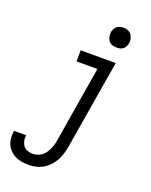

<svg xmlns="http://www.w3.org/2000/svg" viewBox="-222 -824 894 1137"><g transform="rotate(20 225.5 -255.0)"><path d="M104 223Q81 223 59 219.5Q37 216 18.5 207Q0 198 -15 183Q-30 168 -38.5 148.5Q-47 129 -48.5 107Q-50 85 -47 63H30Q27 81 30.5 98Q34 115 43.5 128Q53 141 69 147Q85 153 103 153Q117 153 132 148.5Q147 144 159.5 134.5Q172 125 181 112Q190 99 196.5 85Q203 71 207 56.5Q211 42 213 28L292 -450H161V-520H382L289 39Q285 62 278.5 85Q272 108 260.5 129Q249 150 232 168.5Q215 187 194 199.5Q173 212 149.5 217.5Q126 223 104 223ZM354 -608Q339 -608 325.5 -613Q312 -618 304 -629.5Q296 -641 293.5 -655.5Q291 -670 293 -685Q295 -695 300.5 -705Q306 -715 314.5 -721.5Q323 -728 333.5 -730.5Q344 -733 355 -733Q370 -733 383.5 -727.5Q397 -722 405 -710.5Q413 -699 416 -684.5Q419 -670 416 -655Q414 -645 408.5 -635Q403 -625 394.5 -618.5Q386 -612 375.5 -610Q365 -608 354 -608Z"/></g></svg>

Font: Iosevka Curly
Style: Italic
Weight: 400
Italic angle: -9°
Monospace: yes
Designer: Belleve Invis
Foundry: Belleve Invis
Version: Version 22.1.2; ttfautohint (v1.8.4)